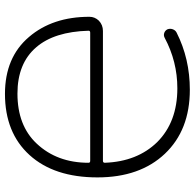

<svg xmlns="http://www.w3.org/2000/svg" viewBox="-26 -778 792 781"><g transform="rotate(90 370.5 -388.0)"><path d="M634.8 -410.2Q642.6 -410.2 642.6 -418Q637.7 -549.8 558.6 -630.9Q476.6 -712.9 339.8 -712.9Q230.5 -712.9 133.8 -661.1Q124 -656.2 114.3 -659.7Q104.5 -663.1 99.6 -672.9Q95.7 -683.6 99.6 -694.3Q103.5 -705.1 113.3 -710Q219.7 -763.7 345.7 -763.7Q509.8 -763.7 606 -662.1Q702.1 -560.5 702.1 -387.7Q702.1 -211.9 611.3 -111.8Q520.5 -11.7 362.3 -11.7Q213.9 -11.7 130.9 -109.4Q48.8 -205.1 48.8 -355.5Q48.8 -377 64.5 -393.6Q82 -410.2 106.4 -410.2ZM642.6 -351.6Q642.6 -358.4 634.8 -358.4H113.3Q105.5 -358.4 105.5 -351.6Q105.5 -351.6 105.5 -351.6Q109.4 -211.9 172.9 -138.7Q238.3 -62.5 361.3 -62.5Q491.2 -62.5 564.5 -140.6Q642.6 -223.6 642.6 -351.6Z"/></g></svg>

Font: Gen Jyuu Gothic P Light
Style: Regular
Weight: 200
Designer: [Source Han Sans]
Ryoko NISHIZUKA  (kana & ideographs); Paul D. Hunt (Latin, Greek & Cyrillic); Wenlong ZHANG  (bopomofo
Version: Version 1.002.20150607